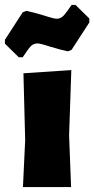

<svg xmlns="http://www.w3.org/2000/svg" viewBox="-50 -758 382 778"><path d="M52 -190 43 0H238L230 -210L239 -474L45 -461ZM312 -683 256 -738H240C227 -719 217 -705 209 -696C201 -687 191 -682 180 -682C173 -682 156 -686 129 -695C96 -705 72 -711 57 -714L42 -708L-30 -597V-581L26 -526H42C55 -545 65 -560 73 -569C81 -578 91 -582 102 -582C109 -582 126 -578 153 -569C186 -559 210 -553 225 -550L240 -556L312 -667Z"/></svg>

Font: Luna Sans Black
Style: Regular
Weight: 900
Designer: Juan Pablo del Peral
Foundry: Huerta Tipografica
Version: Version 2.001; ttfautohint (v1.5)